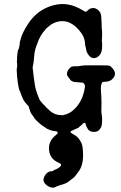

<svg xmlns="http://www.w3.org/2000/svg" viewBox="-20 -603 587 929"><path d="M125 -69 121 -79Q121 -80 120.5 -82.5Q120 -85 119.5 -86.5Q119 -88 118 -89.5Q117 -91 115.5 -92.5Q114 -94 113.5 -94Q113 -94 112.5 -95Q112 -96 108 -100Q95 -114 88 -132Q81 -150 80.5 -150.5Q80 -151 78.5 -156.5Q77 -162 75.5 -163.5Q74 -165 72.5 -171Q71 -177 70.5 -179Q70 -181 68.5 -189Q67 -197 65.5 -207Q64 -217 62.5 -235.5Q61 -254 61 -261Q61 -275 62 -275Q63 -275 63 -287.5Q63 -300 62 -300Q61 -300 62 -306Q63 -341 65.5 -352.5Q68 -364 68.5 -364Q69 -364 70 -365Q71 -367 72 -371.5Q73 -376 73 -376L74 -382Q74 -382 75 -387Q76 -392 75 -393Q74 -394 82 -420.5Q90 -447 113 -483Q150 -542 208 -567Q229 -576 239 -577.5Q249 -579 255 -581Q316 -592 379 -554Q391 -546 394.5 -546Q398 -546 406.5 -554Q415 -562 416.5 -561.5Q418 -561 423 -563Q437 -567 450 -558Q463 -549 467 -537Q471 -525 471.5 -493.5Q472 -462 473 -459.5Q474 -457 474 -437Q474 -417 473 -411Q472 -405 473.5 -400.5Q475 -396 474 -377Q474 -337 446 -324Q439 -321 430 -322L419 -326Q398 -344 396 -368Q395 -371 395 -371Q395 -371 395 -374L392 -384Q392 -416 375 -441Q323 -514 259 -498Q236 -492 219.5 -478.5Q203 -465 203 -464.5Q203 -464 198 -458Q173 -431 160 -391Q158 -386 156 -381Q147 -357 145 -327.5Q143 -298 140 -288Q137 -278 138.5 -269.5Q140 -261 140.5 -254.5Q141 -248 141.5 -244.5Q142 -241 143.5 -228Q145 -215 147 -204Q149 -193 150 -184.5Q151 -176 160.5 -148.5Q170 -121 175 -115.5Q180 -110 184 -104.5Q188 -99 189 -98L191 -97H192Q203 -82 225 -64Q247 -46 276 -46Q279 -46 280 -45.5Q281 -45 283.5 -45.5Q286 -46 287 -46L288 -47Q316 -51 341 -76Q382 -116 391 -183Q392 -197 381 -203Q377 -204 357.5 -205Q338 -206 333.5 -208Q329 -210 326.5 -211.5Q324 -213 322.5 -214Q321 -215 321.5 -215.5Q322 -216 318.5 -219.5Q315 -223 311 -229.5Q307 -236 306.5 -235.5Q306 -235 305 -237Q300 -257 318 -274Q324 -280 325 -280Q326 -280 330 -281Q336 -283 343.5 -282.5Q351 -282 356 -282.5Q361 -283 365 -283.5Q369 -284 369.5 -284.5Q370 -285 375 -285Q380 -285 380.5 -286Q381 -287 436 -287Q491 -287 499 -286.5Q507 -286 512 -283.5Q517 -281 517 -281L518 -279Q551 -249 525 -222Q513 -209 494.5 -208Q476 -207 475 -205Q466 -193 468.5 -162Q471 -131 471 -105.5Q471 -80 470.5 -73.5Q470 -67 470.5 -63.5Q471 -60 471.5 -52.5Q472 -45 473 -42.5Q474 -40 474 -22Q474 3 469 13Q458 34 440 35Q422 36 414 30Q406 24 406 23Q406 22 402 16Q398 10 396 3Q394 -4 393 -7Q389 -12 381 -4.5Q373 3 371 5Q367 8 366 8Q365 14 343 22.5Q321 31 321 35.5Q321 40 338.5 49Q356 58 366.5 75.5Q377 93 377.5 98.5Q378 104 379 106.5Q380 109 380.5 119.5Q381 130 381.5 131.5Q382 133 382 154Q381 198 361 226Q341 254 336 257Q331 260 319 270Q307 280 300 283Q293 286 287.5 288Q282 290 277 291Q272 292 266 294.5Q260 297 253.5 299.5Q247 302 243.5 304Q240 306 230 304.5Q220 303 208 295Q185 278 192 257.5Q199 237 217 228Q223 225 223 226Q223 227 231 225.5Q239 224 238.5 222.5Q238 221 244 219Q250 217 261 211Q288 194 265 185Q217 165 217 114Q217 77 250 51Q259 44 259 40Q259 32 247 31.5Q235 31 222 26L205 19V18Q204 17 200.5 15Q197 13 194 11Q191 9 182.5 3Q174 -3 162 -14.5Q150 -26 146.5 -31Q143 -36 141 -40Q125 -60 125 -69Z"/></svg>

Font: TT2020 Style E
Style: Regular
Weight: 400
Version: Version 00.2